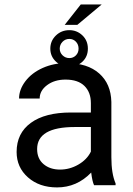

<svg xmlns="http://www.w3.org/2000/svg" viewBox="-20 -816 584 846"><path d="M394.5 0Q386.7 -15.6 381.8 -55.7Q318.8 9.8 231.4 9.8Q153.3 9.8 103.3 -34.4Q53.2 -78.6 53.2 -146.5Q53.2 -229 116 -274.7Q178.7 -320.3 292.5 -320.3H380.4V-361.8Q380.4 -409.2 352.1 -437.3Q323.7 -465.3 268.6 -465.3Q220.2 -465.3 187.5 -440.9Q154.8 -416.5 154.8 -381.8H64Q64 -421.4 92 -458.3Q120.1 -495.1 168.2 -516.6Q216.3 -538.1 273.9 -538.1Q365.2 -538.1 417 -492.4Q468.8 -446.8 470.7 -366.7V-123.5Q470.7 -50.8 489.3 -7.8V0ZM244.6 -68.8Q287.1 -68.8 325.2 -90.8Q363.3 -112.8 380.4 -147.9V-256.3H309.6Q143.6 -256.3 143.6 -159.2Q143.6 -116.7 171.9 -92.8Q200.2 -68.8 244.6 -68.8ZM335.9 -796.4H428.2L320.8 -706.5H265.1ZM201.7 -601.6Q201.7 -635.7 226.1 -659.4Q250.5 -683.1 285.6 -683.1Q318.8 -683.1 343 -660.2Q367.2 -637.2 367.2 -601.6Q367.2 -566.9 343.5 -544.4Q319.8 -522 285.6 -522Q250.5 -522 226.1 -544.9Q201.7 -567.9 201.7 -601.6ZM243.2 -601.6Q243.2 -584.5 255.6 -572.3Q268.1 -560.1 285.6 -560.1Q302.7 -560.1 314.5 -572Q326.2 -584 326.2 -601.6Q326.2 -620.1 314.5 -632.3Q302.7 -644.5 285.6 -644.5Q267.6 -644.5 255.4 -631.8Q243.2 -619.1 243.2 -601.6Z"/></svg>

Font: Noboto
Style: Regular
Weight: 400
Designer: Google
Version: Version 2.001101; 2014